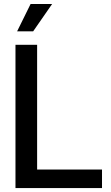

<svg xmlns="http://www.w3.org/2000/svg" viewBox="-20 -955 562 975"><path d="M58.6 0V-727.5H168.5V-94.2H498V0ZM66.9 -795.9 135.3 -934.6H244.6L148.4 -795.9Z"/></svg>

Font: Inter Tight Medium
Style: Regular
Weight: 500
Designer: Rasmus Andersson
Foundry: rsms
Version: Version 3.004; ttfautohint (v1.8.4.7-5d5b)